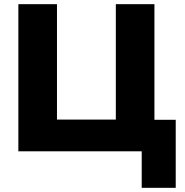

<svg xmlns="http://www.w3.org/2000/svg" viewBox="-20 -725 888 920"><path d="M659 175V0H68V-705H253V-152H535V-705H720V-151H822V175Z"/></svg>

Font: Nunito Sans 11pt Black
Style: Regular
Weight: 900
Version: Version 3.101;gftools[0.9.27]